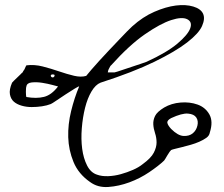

<svg xmlns="http://www.w3.org/2000/svg" viewBox="-20 -671 891 764"><path d="M295 -327Q293 -328 277.5 -318.5Q262 -309 242 -296Q222 -283 204.5 -271Q187 -259 182 -257Q167 -251 147 -248Q127 -245 106 -245Q85 -245 66 -250.5Q47 -256 35 -266.5Q23 -277 19.5 -295.5Q16 -314 28 -342Q29 -343 35 -349.5Q41 -356 48.5 -362.5Q56 -369 62 -375.5Q68 -382 70 -383L73 -389Q76 -392 78 -396.5Q80 -401 82 -405.5Q84 -410 85 -411Q117 -415 150 -406.5Q183 -398 215 -387Q247 -376 274.5 -369.5Q302 -363 323 -369Q329 -377 343 -393Q357 -409 374.5 -428.5Q392 -448 412.5 -469.5Q433 -491 451 -510Q469 -529 484 -544.5Q499 -560 506 -566Q548 -604 594 -624Q640 -644 679.5 -649Q719 -654 749 -645Q779 -636 788 -616.5Q797 -597 784 -567.5Q771 -538 724.5 -502Q678 -466 594 -425Q510 -384 380 -342Q360 -334 344 -307Q328 -280 318.5 -242Q309 -204 305.5 -160.5Q302 -117 307 -79Q312 -41 326.5 -12.5Q341 16 366 24Q385 31 410.5 30Q436 29 461 22Q486 15 509 5Q532 -5 548 -18Q581 -42 592 -63.5Q603 -85 603 -104Q603 -123 597 -141Q591 -159 590 -176Q589 -193 597 -209.5Q605 -226 633 -243Q662 -260 698.5 -263Q735 -266 766 -255Q797 -244 813 -216Q829 -188 815 -144Q813 -131 801 -122.5Q789 -114 773 -107Q757 -100 739.5 -95Q722 -90 706 -86Q690 -82 677.5 -79Q665 -76 661 -74Q660 -73 655 -67L646 -53Q642 -46 638 -39.5Q634 -33 633 -32Q611 -11 574 14Q537 39 495 54.5Q453 70 411 73Q369 76 338 53Q292 21 272.5 -26.5Q253 -74 251.5 -125Q250 -176 263 -229Q276 -282 295 -327ZM409 -383Q411 -383 421.5 -383Q432 -383 436 -383Q445 -385 463.5 -391.5Q482 -398 502.5 -404.5Q523 -411 540 -417Q557 -423 563 -425Q644 -462 686 -497.5Q728 -533 737 -558.5Q746 -584 725 -594.5Q704 -605 661 -591Q618 -577 556.5 -534.5Q495 -492 422 -411Q420 -410 418 -406Q416 -402 413.5 -397.5Q411 -393 410 -388.5Q409 -384 409 -383ZM661 -201Q644 -192 646 -182Q648 -172 661 -158Q688 -131 710.5 -130Q733 -129 747 -140.5Q761 -152 765.5 -171Q770 -190 761 -203.5Q752 -217 728 -219Q704 -221 661 -201ZM85 -285Q125 -278 155 -285.5Q185 -293 211 -327Q207 -328 188.5 -333Q170 -338 148 -341.5Q126 -345 106.5 -343Q87 -341 85 -327Q84 -325 83.5 -318.5Q83 -312 83 -305.5Q83 -299 83.5 -293Q84 -287 85 -285ZM182 -369Q184 -363 189.5 -363Q195 -363 197 -369Q198 -373 195.5 -374Q193 -375 190 -375Q187 -375 184.5 -374Q182 -373 182 -369Z"/></svg>

Font: Liu Jian Mao Cao
Style: Regular
Weight: 400
Designer: ZhongQi
Foundry: ZhongQi
Version: Version 1.001